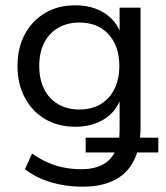

<svg xmlns="http://www.w3.org/2000/svg" viewBox="-20 -515 626 724"><path d="M291 189Q228 189 172.5 172.5Q117 156 74 123L101 64Q131 85 160.5 98Q190 111 221.5 117Q253 123 287 123Q337 123 369.5 104.5Q402 86 417 50L427 60H303V4H435L427 23Q429 12 430 0.5Q431 -11 431 -24V-159H440Q425 -101 378 -69Q331 -37 264 -37Q199 -37 150 -66Q101 -95 73.5 -147Q46 -199 46 -266Q46 -334 73.5 -385.5Q101 -437 150 -466Q199 -495 264 -495Q331 -495 378 -463Q425 -431 440 -374H431V-486H510V-35Q510 -18 508.5 -2.5Q507 13 505 26L500 4H577V60H479L500 50Q481 120 428.5 154.5Q376 189 291 189ZM279 -102Q325 -102 359 -122Q393 -142 411.5 -179.5Q430 -217 430 -266Q430 -341 389.5 -385.5Q349 -430 279 -430Q234 -430 199.5 -410Q165 -390 146.5 -353.5Q128 -317 128 -266Q128 -216 146.5 -179Q165 -142 199.5 -122Q234 -102 279 -102Z"/></svg>

Font: Nunito Sans 12pt ExtraLight 12pt
Style: Regular
Weight: 400
Version: Version 3.101;gftools[0.9.27]